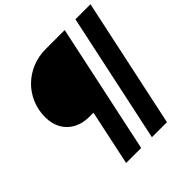

<svg xmlns="http://www.w3.org/2000/svg" viewBox="-231 -869 1264 1264"><g transform="rotate(-45 401.0 -237.5)"><path d="M65 -374Q65 -442 90 -500Q115 -558 159 -600.5Q203 -643 261 -666.5Q319 -690 386 -690H562L369 215H229L311 -171H275Q211 -171 163.5 -196.5Q116 -222 90.5 -268Q65 -314 65 -374ZM469 215 662 -690H802L609 215Z"/></g></svg>

Font: Radio Canada
Style: Bold Italic
Weight: 700
Italic angle: -12°
Designer: Charles Daoud, Etienne Aubert Bonn, Alexandre Saumier Demers, Jacques Le Bailly
Foundry: Radio-Canada
Version: Version 2.104; ttfautohint (v1.8.4.7-5d5b);gftools[0.9.28.de